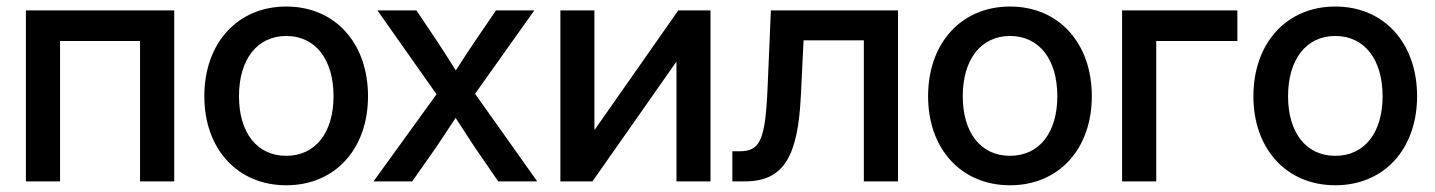

<svg xmlns="http://www.w3.org/2000/svg" viewBox="-20 -547 4327 579"><path d="M505.4 0V-515.6H58.1V0H161.1V-423.3H402.3V0Z M843.3 11.7C990.7 11.7 1089.8 -98.1 1089.8 -256.8C1089.8 -416.5 990.7 -527.3 843.3 -527.3C695.8 -527.3 596.2 -416.5 596.2 -256.8C596.2 -98.1 695.8 11.7 843.3 11.7ZM843.3 -77.1C754.9 -77.1 700.7 -147 700.7 -256.8C700.7 -367.7 755.4 -438.5 843.3 -438.5C931.2 -438.5 985.8 -367.7 985.8 -256.8C985.8 -147.5 931.6 -77.1 843.3 -77.1Z M1296.4 -262.7 1106.4 0H1223.1L1296.4 -104.5C1315.9 -134.3 1335 -162.6 1354 -191.4C1372.6 -162.6 1391.1 -134.3 1410.6 -104.5L1482.4 0H1600.1L1412.6 -264.2L1591.3 -515.6H1475.6L1413.1 -423.8C1392.6 -393.6 1373.5 -364.3 1354.5 -334.5C1335.9 -364.3 1317.4 -393.6 1297.4 -423.8L1235.8 -515.6H1118.2Z M2020 0H2122.6V-515.6H2025.4L1773.4 -155.8H1772.5V-515.6H1669.9V0H1766.6L2019 -359.9H2020Z M2209 -90.8H2188.5V0H2226.6C2344.7 0 2386.2 -77.6 2395 -256.8L2403.3 -425.3H2585V0H2688V-515.6H2304.7L2294.9 -286.1C2288.1 -119.6 2271 -90.8 2209 -90.8Z M3025.9 11.7C3173.3 11.7 3272.5 -98.1 3272.5 -256.8C3272.5 -416.5 3173.3 -527.3 3025.9 -527.3C2878.4 -527.3 2778.8 -416.5 2778.8 -256.8C2778.8 -98.1 2878.4 11.7 3025.9 11.7ZM3025.9 -77.1C2937.5 -77.1 2883.3 -147 2883.3 -256.8C2883.3 -367.7 2938 -438.5 3025.9 -438.5C3113.8 -438.5 3168.5 -367.7 3168.5 -256.8C3168.5 -147.5 3114.3 -77.1 3025.9 -77.1Z M3711.4 -423.3V-515.6H3363.8V0H3466.8V-423.3Z M4006.8 11.7C4154.3 11.7 4253.4 -98.1 4253.4 -256.8C4253.4 -416.5 4154.3 -527.3 4006.8 -527.3C3859.4 -527.3 3759.8 -416.5 3759.8 -256.8C3759.8 -98.1 3859.4 11.7 4006.8 11.7ZM4006.8 -77.1C3918.5 -77.1 3864.3 -147 3864.3 -256.8C3864.3 -367.7 3918.9 -438.5 4006.8 -438.5C4094.7 -438.5 4149.4 -367.7 4149.4 -256.8C4149.4 -147.5 4095.2 -77.1 4006.8 -77.1Z"/></svg>

Font: Inteeer Medium
Style: Regular
Weight: 500
Designer: Rasmus Andersson
Foundry: rsms
Version: Version 4.001;Glyphs 3.4 (3402)